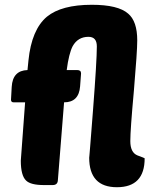

<svg xmlns="http://www.w3.org/2000/svg" viewBox="-20 -774 654 803"><path d="M353 -115Q353 -106 369 -313Q385 -521 385 -580Q385 -620 350 -620Q306 -620 284 -581Q268 -550 259 -481H303Q319 -481 319 -467L315 -413Q310 -346 248 -346L222 -20Q221 0 200 0H164Q108 0 89 -19Q67 -40 67 -102Q76 -230 85 -346H37Q26 -346 26 -357L29 -411Q33 -479 95 -481L99 -521Q112 -650 176 -704Q237 -754 364 -754Q474 -754 516 -717Q554 -685 554 -605Q554 -559 540 -395Q525 -231 525 -184Q525 -136 555 -124Q585 -113 585 -112Q585 9 469 9Q353 9 353 -115Z"/></svg>

Font: PoetsenOne
Style: Regular
Weight: 400
Designer: Rodrigo Fuenzalida, Pablo Impallari
Foundry: Pablo Impallari, Rodrigo Fuenzalida
Version: Version 1.000